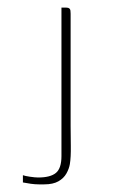

<svg xmlns="http://www.w3.org/2000/svg" viewBox="-20 -480 298 503"><path d="M165 -150Q165 -129 165.5 -98.5Q166 -68 163 -50Q161 -38 154 -25.5Q147 -13 133 -5Q119 3 96 3Q91 3 81.5 3Q72 3 61 1.5Q50 0 40 -2V-21Q45 -19 58.5 -17Q72 -15 80 -15Q112 -15 126.5 -27Q141 -39 141 -71V-460H154Q159 -460 161.5 -458Q164 -456 164.5 -452.5Q165 -449 165 -444Z"/></svg>

Font: Genos Thin Thin
Style: Regular
Weight: 250
Version: Version 1.010